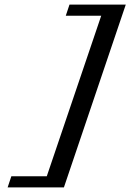

<svg xmlns="http://www.w3.org/2000/svg" viewBox="-20 -732 563 829"><path d="M280 -712H523L256 77H13L29 29H182L417 -664H264Z"/></svg>

Font: Playball
Style: Regular
Weight: 400
Designer: Robert E. Leuschke
Foundry: Robert E. Leuschke
Version: Version 1.001